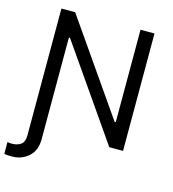

<svg xmlns="http://www.w3.org/2000/svg" viewBox="-145 -835 1034 1149"><g transform="rotate(15 372.0 -261.0)"><path d="M669 -727.3V0H583.8L187.5 -571H180.4V58.2Q180.4 128.6 137.8 166.5Q95.2 204.5 35.5 204.5Q22.7 204.5 9.8 204Q-3.2 203.5 -12.8 200.3V127.8Q-7.5 128.9 -0.4 129.8Q6.7 130.7 14.2 130.7Q48.3 130.7 70.3 115.1Q92.3 99.4 92.3 56.8V-727.3H177.6L575.3 -154.8H582.4V-727.3Z"/></g></svg>

Font: Inter UI
Style: Regular
Weight: 400
Designer: Rasmus Andersson
Foundry: rsms
Version: 3.2;8d6f07862